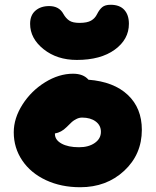

<svg xmlns="http://www.w3.org/2000/svg" viewBox="-20 -805 646 797"><path d="M298.8 -556.2Q216.8 -556.2 160.9 -600.8Q105 -645.5 105 -706.1Q105 -741.7 127 -760.7Q148.9 -779.8 184.1 -779.8Q225.6 -779.8 243.2 -747.1Q253.4 -729 267.6 -719.5Q281.7 -710 310.1 -710Q341.8 -710 358.2 -719.5Q374.5 -729 382.8 -746.1Q392.6 -765.6 404.5 -775.4Q416.5 -785.2 439 -785.2Q476.6 -785.2 495.8 -764.2Q515.1 -743.2 515.1 -706.1Q515.1 -641.6 456.5 -598.9Q397.9 -556.2 298.8 -556.2ZM313 -27.8Q233.9 -27.8 170.9 -57.1Q107.9 -86.4 72.5 -138.7Q37.1 -190.9 37.1 -255.9Q37.1 -314 73.2 -370.8Q109.4 -427.7 167 -463.4Q224.6 -499 283.2 -499Q326.2 -499 347.2 -474.1Q452.6 -465.8 510.7 -410.9Q568.8 -356 568.8 -266.1Q568.8 -164.1 495.4 -95.9Q421.9 -27.8 313 -27.8ZM208 -249Q208 -224.1 235.4 -209Q262.7 -193.8 308.1 -193.8Q348.1 -193.8 373.5 -211.7Q398.9 -229.5 398.9 -257.8Q398.9 -284.7 377.2 -300.8Q355.5 -316.9 320.8 -316.9Q308.6 -316.9 297.1 -311Q285.6 -305.2 278.8 -299.1Q272 -293 255.9 -276.9Q234.4 -255.4 208 -251Z"/></svg>

Font: Shantell Sans Irregular
Style: Regular
Weight: 800
Designer: Stephen Nixon, Anya Danilova, Shantell Martin
Foundry: Arrow Type
Version: Version 1.006;[9816181b4]